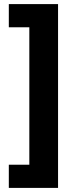

<svg xmlns="http://www.w3.org/2000/svg" viewBox="-20 -750 365 936"><path d="M23 166H263V-730H23V-617H123V53H23Z"/></svg>

Font: Noto Sans Thai Looped ExtraBold
Style: Regular
Weight: 800
Designer: Cadson Demak Team
Foundry: Cadson Demak Co., Ltd.
Version: Version 1.001